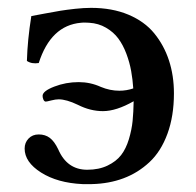

<svg xmlns="http://www.w3.org/2000/svg" viewBox="-20 -461 501 491"><path d="M320.8 -234.9Q319.3 -257.8 315.4 -279.5Q311.5 -301.3 303.2 -323.5Q294.9 -345.7 282.7 -362.3Q270.5 -378.9 251.2 -390.1Q231.9 -401.4 208 -402.8Q205.6 -402.8 201.4 -403.1Q197.3 -403.3 193.6 -403.3Q189.9 -403.3 187 -402.8Q109.9 -396 79.1 -299.8Q61 -296.9 48.8 -305.2Q50.3 -358.9 60.1 -419.9Q68.4 -421.4 94.2 -426.3Q120.1 -431.2 135 -433.6Q149.9 -436 172.4 -438.5Q194.8 -440.9 212.9 -440.9Q266.6 -440.9 308.1 -423.6Q349.6 -406.2 374.5 -375.7Q399.4 -345.2 412.1 -306.4Q424.8 -267.6 424.8 -222.2Q424.8 -164.1 408.2 -118.9Q391.6 -73.7 362.3 -46.4Q333 -19 295.9 -5.1Q258.8 8.8 214.8 9.8H190.9Q127 6.8 85 -19.8Q43 -46.4 43 -81.1Q43 -96.2 53 -106.7Q63 -117.2 79.1 -117.2Q95.7 -117.2 107.4 -108.4Q119.1 -99.6 128.9 -79.1Q151.4 -26.9 203.1 -26.9Q232.9 -26.9 255.1 -37.6Q277.3 -48.3 289.8 -64.5Q302.2 -80.6 309.6 -105Q316.9 -129.4 319.1 -151.6Q321.3 -173.8 321.8 -202.1Q277.3 -176.8 243.2 -176.8Q210.9 -176.8 179.2 -192.9Q149.9 -207 129.9 -207Q122.1 -207 110.8 -204.1Q99.6 -201.2 97.2 -201.2Q93.3 -201.2 91.1 -206.1Q88.9 -210.9 88.9 -215.8Q88.9 -228 118.7 -239.5Q148.4 -251 181.2 -251Q210.9 -251 237.8 -238.8Q261.2 -229 285.2 -229Q303.7 -229 320.8 -234.9Z"/></svg>

Font: Common Serif Medium
Style: Regular
Weight: 500
Designer: Philipp H. Poll, Khaled Hosny
Foundry: Stefan Peev, Context Ltd.
Version: Version 1.026